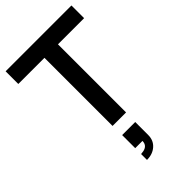

<svg xmlns="http://www.w3.org/2000/svg" viewBox="-302 -812 1210 1210"><g transform="rotate(-45 303.0 -207.5)"><path d="M245 305V252.5Q252 252.5 268 249.5Q309.5 240.5 309.5 200H245V83.5H361.5V200Q361.5 247 328.8 276Q296 305 245 305ZM363.5 0H243V-607H10V-720H596.5V-607H363.5Z"/></g></svg>

Font: Vortex Mix
Style: Bold
Weight: 700
Designer: Mikhail Sharanda
Foundry: Mikhail Sharanda
Version: Version 4.504;Glyphs 3.1.2 (3151)